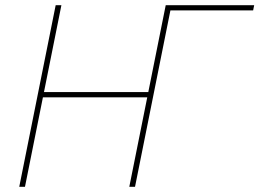

<svg xmlns="http://www.w3.org/2000/svg" viewBox="-20 -718 997 738"><path d="M54 0 194 -698H216L149 -364H550L617 -698H957L953 -678H635L499 0H477L546 -344H145L76 0Z"/></svg>

Font: IBM Plex Sans Thin
Style: Italic
Weight: 100
Italic angle: -11.31°
Designer: Mike Abbink, Paul van der Laan, Pieter van Rosmalen
Foundry: Bold Monday
Version: Version 3.0